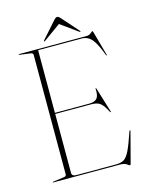

<svg xmlns="http://www.w3.org/2000/svg" viewBox="-126 -917 786 1012"><g transform="rotate(-15 267.0 -411.0)"><path d="M39 -698Q39 -700 42 -700H411Q424.5 -700 434.2 -708.5Q444 -717 446 -717Q447 -717 447.8 -716.2Q448.5 -715.5 450 -710L487 -577Q488.5 -574 486 -574Q484 -574 483 -576Q457.5 -645 435.5 -669.5Q413.5 -694 381 -694H144V-352H330Q361 -352 373.8 -366.8Q386.5 -381.5 384 -419Q384 -422 385 -422Q387.5 -423 389 -417L430 -283Q431.5 -279 429 -279Q428 -279 426 -281Q406.5 -319.5 389.8 -332.8Q373 -346 340 -346H144V-24Q144 -6 168 -6H383.5Q411.5 -6 428.2 -16Q445 -26 460.5 -58.2Q476 -90.5 498.5 -157Q500.5 -161 502.5 -161Q505.5 -161 503.5 -155L460.5 9Q458 17 456.5 17Q450 17 440 8.5Q430 0 401.5 0H42Q39 0 39 -2Q39 -4 42 -4L101 -12Q115 -13.5 115 -24V-676Q115 -686.5 101 -688L42 -696Q39 -696 39 -698ZM384.5 -730Q383 -728.5 378.5 -732L285.5 -799L192.5 -732Q188 -728.5 186.5 -730Q184.5 -732 188 -736L267 -825Q278 -837.5 285.5 -837.5Q293 -837.5 304 -825L383 -736Q386.5 -732 384.5 -730Z"/></g></svg>

Font: Fraunces 144pt Thin
Style: Regular
Weight: 100
Version: Version 1.000;[f99f86859]